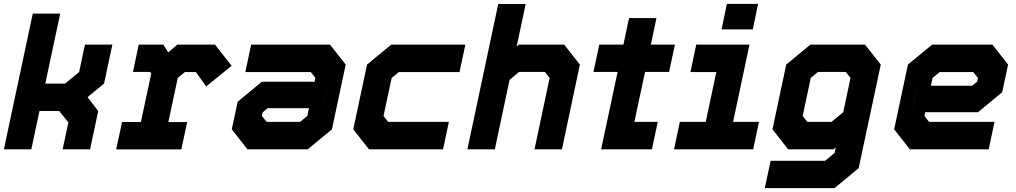

<svg xmlns="http://www.w3.org/2000/svg" viewBox="-32 -770 5238 990"><path d="M-12 0 137 -700H278.5L201.5 -339H303.5L376 -398.5L406 -540H547.5L504.5 -339L419.5 -269L474.5 -197.5L432.5 0H291L320.5 -138.5L273.5 -197.5H171.5L129.5 0ZM74.5 -71H74L116.5 -269.5H324.5L397 -172L375.5 -71H375L396.5 -172L324.5 -269.5L438 -363L460.5 -470H461L438.5 -363L324.5 -269.5H116.5L193 -629.5H193.5Z M567 0.5 597.5 -141H694.5L748 -391.5L742 -399H653.5L683.5 -540H810L835.5 -500L882.5 -540H1076.5L1162.5 -430.5L1031 -324.5L978 -398.5H921.5L884.5 -368L836 -140.5H933L903 0.5ZM646.5 -71H854H749.5L821.5 -408L897 -470H1031.5L1066 -420L1031.5 -470H897L821.5 -408L776.5 -470H731.5H776.5L822 -408L750 -71H646.5Z M1244 0 1163 -103 1193.5 -245.5 1318 -348.5H1590L1594.5 -368L1570.5 -398.5H1233L1263 -540H1669.5L1750.5 -437L1679.5 -103L1554.5 0ZM1295.5 -69 1244.5 -132 1264.5 -225 1328.5 -278H1647L1617 -137L1534 -69ZM1295.5 -69H1534L1617 -137L1674 -403L1622.5 -467H1310H1622.5L1674 -403L1647 -278H1328.5L1264.5 -225L1244.5 -132ZM1343 -141.5H1515.5L1552.5 -172L1561 -212H1348L1322.5 -191L1318.5 -172Z M1870.5 0 1789.5 -103 1860.5 -437 1985.5 -540H2367.5L2337.5 -398.5H2024.5L1987.5 -368L1945.5 -172L1969.5 -141.5H2282.5L2252.5 0ZM1925 -70.5H2204H1925L1868.5 -139L1925 -404.5L2006 -470H2289H2006L1925 -404.5L1868.5 -139Z M2378 0 2537 -749.5H2678.5L2632 -530.5L2643.5 -540H2877L2958 -437L2865.5 0H2724L2802 -368L2778 -399H2644L2595.5 -358.5L2519.5 0ZM2466.5 -71H2466L2532.5 -385L2637.5 -470.5H2834L2882 -410.5L2810 -71H2809.5L2881.5 -410.5L2834 -470.5H2637.5L2532.5 -385L2594 -673H2594.5Z M3067.5 0 3152.5 -399H3028L3058 -540H3182.5L3211.5 -677H3353L3324 -540H3448L3418 -399H3294L3239 -141.5H3359.5L3329.5 0ZM3153.5 -71.5H3282.5V-71H3153.5L3238.5 -471H3370V-470.5H3238.5L3269 -614.5L3238.5 -471H3106.5L3107 -471.5H3239Z M3688.5 -618.5 3716 -750H3877L3849.5 -618.5ZM3781.5 -676H3781L3786 -700H3786.5ZM3443.5 0 3473.5 -141.5H3607L3661.5 -398.5H3528L3558 -540H3832.5L3748 -141.5H3881.5L3851.5 0ZM3521.5 -71H3804H3660L3744.5 -469.5H3606H3744.5L3660 -71H3521.5Z M3911.5 200 3941.5 59H4222.5L4271.5 18.5L4277.5 -10L4265.5 0H4032L3951 -103L4022 -437L4146.5 -540H4428L4509.5 -437L4395.5 97L4271 200ZM3989 130H4243.5L4338.5 47L4433 -399L4379.5 -470H4166L4083.5 -402L4029.5 -148L4089.5 -71H4262.5L4384 -167L4338.5 47L4243.5 130H3989ZM4089.5 -71 4029.5 -148 4083.5 -402 4166 -470H4379.5L4433 -399L4384 -167L4262.5 -71ZM4131 -141.5H4255.5L4316 -191.5L4353.5 -368.5L4329 -399H4185.5L4148.5 -368.5L4107 -172Z M5085 -540 5166 -437 5135.5 -294.5 5011 -191.5H4739L4734.5 -172L4758.5 -141.5H5096L5066 0H4659.5L4578.5 -103L4649.5 -437L4774.5 -540ZM5033.5 -471 5084.5 -408 5064.5 -315 5000.5 -262H4682L4712 -403L4795 -471ZM5033.5 -471H4795L4712 -403L4655 -137L4706.5 -73H5019H4706.5L4655 -137L4682 -262H5000.5L5064.5 -315L5084.5 -408ZM4986 -398.5H4813.5L4776.5 -368L4768 -328H4981L5006.5 -349L5010.5 -368Z"/></svg>

Font: Tourney Thin Black
Style: Italic
Weight: 900
Italic angle: -12°
Version: Version 1.015